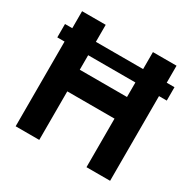

<svg xmlns="http://www.w3.org/2000/svg" viewBox="-155 -852 1008 1007"><g transform="rotate(30 349.0 -348.5)"><path d="M63 -513H19V-594H63V-697H206V-594H492V-697H635V-594H682V-513H635V0H492V-294H206V0H63ZM492 -425V-513H206V-425Z"/></g></svg>

Font: Hanken Grotesk ExtraBold
Style: Regular
Weight: 800
Designer: Alfredo Marco Pradil
Foundry: Hanken Design Co.
Version: Version 3.014